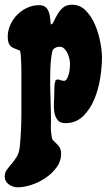

<svg xmlns="http://www.w3.org/2000/svg" viewBox="-60 -526 462 817"><path d="M246 -506Q281 -506 305.5 -480.5Q330 -455 345 -419.5Q360 -384 367 -345.5Q374 -307 374 -280Q374 -245 367 -197.5Q360 -150 342.5 -106.5Q325 -63 294.5 -32.5Q264 -2 218 -2Q195 -2 184.5 -16Q174 -30 171 -50Q168 -70 169.5 -92Q171 -114 171 -131Q171 -145 171.5 -158.5Q172 -172 177 -185Q185 -190 194.5 -186Q204 -182 213 -182Q220 -182 225 -191Q230 -200 233 -212Q236 -224 237 -236Q238 -248 238 -253Q238 -262 235.5 -274.5Q233 -287 227.5 -299Q222 -311 213.5 -319Q205 -327 193 -327Q183 -327 173.5 -321.5Q164 -316 162 -305Q156 -276 154.5 -238.5Q153 -201 153.5 -162Q154 -123 155.5 -84.5Q157 -46 157 -16Q157 -8 156.5 5Q156 18 157 31.5Q158 45 160 56.5Q162 68 167 72Q182 86 191 97Q200 108 200 130Q200 160 181 186Q162 212 134 231Q106 250 74 260.5Q42 271 15 271Q-5 271 -22.5 258.5Q-40 246 -40 225Q-40 209 -31 196.5Q-22 184 -10.5 171Q1 158 11 141.5Q21 125 24 100Q31 30 31 -42Q31 -114 31 -185Q31 -192 31 -211.5Q31 -231 30.5 -252Q30 -273 28.5 -290.5Q27 -308 24 -311Q12 -316 2.5 -319.5Q-7 -323 -13.5 -328.5Q-20 -334 -23.5 -343.5Q-27 -353 -27 -370Q-27 -396 -16 -420.5Q-5 -445 13.5 -463.5Q32 -482 56 -493Q80 -504 106 -504Q124 -504 133.5 -496Q143 -488 147.5 -475.5Q152 -463 153.5 -448.5Q155 -434 156 -422Q163 -422 169 -435Q175 -448 184 -464Q193 -480 207.5 -493Q222 -506 246 -506Z"/></svg>

Font: r_Neptun CAT
Style: Regular
Weight: 400
Foundry: Peter Wiegel, CAT-Fonts
Version: Version 1.000;June 8, 2024;FontCreator 14.0.0.2814 32-bit